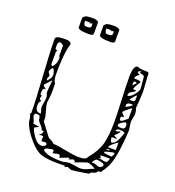

<svg xmlns="http://www.w3.org/2000/svg" viewBox="-146 -933 960 1053"><g transform="rotate(20 333.5 -406.5)"><path d="M348 -5Q341 -5 328.5 -4.5Q316 -4 311 -4Q244 -4 210 -15Q176 -26 138 -70Q95 -119 81 -163L80 -174Q79 -184 76.5 -194Q74 -204 69 -206Q70 -206 76 -212Q76 -282 66.5 -425.5Q57 -569 57 -640Q57 -658 111 -658Q149 -658 149 -640Q131 -585 131 -466Q131 -424 143 -410Q143 -406 143.5 -388Q144 -370 144 -367Q144 -341 141 -323Q138 -305 138 -299Q138 -284 147.5 -252Q157 -220 157 -205Q157 -197 156 -194L212 -120Q215 -117 229 -110.5Q243 -104 248 -96Q270 -96 323 -85.5Q376 -75 400 -75Q423 -75 434.5 -78.5Q446 -82 453 -96Q496 -148 508.5 -196.5Q521 -245 521 -320Q521 -368 517 -453Q513 -538 513 -582Q513 -652 539 -652Q548 -644 600 -644L606 -638Q606 -618 609 -582Q612 -546 612 -528Q609 -462 606 -435Q613 -422 613 -400Q613 -392 609.5 -378Q606 -364 606 -355Q606 -346 609 -330Q612 -314 612 -305Q603 -144 575 -88Q571 -80 564.5 -69Q558 -58 551.5 -49Q545 -40 545 -39Q536 -44 526 -34Q518 -23 506 -22Q494 -21 488 -9Q404 5 390 5Q383 5 377 1Q371 -3 365 -3Q355 -3 348 4ZM212 -45Q239 -21 320 -21Q332 -21 345 -24.5Q358 -28 365 -28Q376 -28 398.5 -24Q421 -20 433 -20Q451 -20 474 -31Q497 -42 507 -45Q505 -48 487.5 -56Q470 -64 461 -64Q456 -64 426 -53Q396 -42 391 -39Q391 -40 392 -42Q392 -46 388 -49.5Q384 -53 381 -53Q376 -53 368 -49Q360 -45 353 -45L359 -53H353Q350 -53 330 -45.5Q310 -38 305 -34Q305 -53 294 -53Q289 -53 278 -50Q267 -47 261 -47V-66Q248 -66 229.5 -61.5Q211 -57 211 -49Q212 -46 212 -45ZM118 -144Q118 -131 141 -97.5Q164 -64 189 -64Q196 -64 204.5 -68.5Q213 -73 213 -80Q213 -89 198 -89Q194 -89 188 -88L181 -87V-117H149Q160 -117 167 -125Q174 -133 174 -144H162Q159 -156 146.5 -169Q134 -182 131 -188Q128 -193 127.5 -202Q127 -211 123 -215Q119 -219 106 -219Q93 -219 93 -206Q93 -199 99.5 -186.5Q106 -174 106 -163Q108 -163 124.5 -160Q141 -157 143 -157ZM481 -73Q499 -73 508.5 -68Q518 -63 526 -63Q533 -63 539.5 -68Q546 -73 546 -80Q546 -88 529 -92Q512 -96 501 -96Q497 -96 489 -87Q481 -78 481 -73ZM507 -108Q516 -108 528.5 -104.5Q541 -101 549 -101Q557 -101 561.5 -109.5Q566 -118 566 -126H513Q513 -117 520 -113ZM526 -144 569 -139Q572 -139 576.5 -147Q581 -155 581 -163L573 -164Q570 -164 548 -158.5Q526 -153 526 -151ZM550 -169Q550 -172 541 -172Q531 -172 531 -169Q534 -166 541 -166Q548 -166 550 -169ZM581 -225Q536 -195 536 -181H581ZM569 -240H535L536 -232Q537 -225 539 -218.5Q541 -212 545 -212Q573 -212 594 -287Q582 -293 562 -293Q544 -293 544 -279Q561 -279 569 -287L570 -283H571Q571 -281 561.5 -270.5Q552 -260 545 -255Q547 -251 569 -240ZM93 -266Q93 -246 100 -237Q107 -228 126 -228Q126 -234 122 -245Q118 -256 118 -262Q118 -272 121.5 -291Q125 -310 125 -319Q125 -329 121.5 -337Q118 -345 118 -353Q118 -372 124 -422L88 -384Q88 -372 106 -367Q94 -362 91 -356Q88 -350 88 -334Q88 -323 95 -323Q98 -323 100 -324Q98 -322 97 -320Q96 -318 95.5 -315.5Q95 -313 94.5 -311.5Q94 -310 94 -309L93 -308Q93 -300 106 -293Q93 -288 93 -266ZM544 -314Q544 -305 563 -305Q572 -305 576.5 -305.5Q581 -306 585 -310.5Q589 -315 589 -323Q589 -342 578 -342L570 -338Q561 -334 552.5 -327Q544 -320 544 -314ZM544 -354Q544 -341 553 -341Q556 -341 572 -353.5Q588 -366 588 -367V-428Q544 -397 544 -389Q544 -384 552.5 -377Q561 -370 561 -365Q560 -365 556 -365Q552 -365 551 -365Q550 -365 547.5 -364Q545 -363 544.5 -360.5Q544 -358 544 -354ZM100 -441Q100 -438 96.5 -431Q93 -424 93 -419Q93 -418 94 -414V-410Q118 -428 118 -453Q118 -458 113 -471.5Q108 -485 103 -485Q100 -485 94 -475Q88 -465 88 -459Q88 -458 94 -450Q100 -442 100 -441ZM584 -447Q583 -447 579.5 -447Q576 -447 574.5 -447Q573 -447 569.5 -447Q566 -447 564 -446.5Q562 -446 559.5 -445Q557 -444 555.5 -443Q554 -442 552 -440.5Q550 -439 549.5 -436.5Q549 -434 549 -431Q549 -423 550 -422Q584 -437 584 -447ZM588 -503Q568 -486 557 -466Q558 -466 564 -466L569 -465Q582 -465 585.5 -469Q589 -473 589 -487Q589 -488 588.5 -494.5Q588 -501 588 -503ZM573 -527Q573 -517 555.5 -510.5Q538 -504 538 -483Q555 -483 574.5 -506Q594 -529 594 -546L588 -613Q588 -618 557 -626L569 -632Q564 -633 563 -633Q549 -633 549 -623Q549 -620 563 -613Q541 -600 541 -585Q581 -585 581 -576L568 -556Q556 -535 556 -527ZM88 -576V-503Q88 -500 91.5 -497.5Q95 -495 97 -495Q118 -514 118 -549Q118 -558 113 -558V-619Q113 -621 108.5 -624.5Q104 -628 99 -630L94 -632Q80 -632 80 -612Q80 -589 81 -589L94 -583ZM557 -570Q548 -570 546 -566.5Q544 -563 544 -555Q544 -547 545 -546L563 -564Q563 -565 560.5 -567.5Q558 -570 557 -570ZM160 -802 172 -812Q178 -818 222 -818Q230 -818 240 -814Q250 -810 250 -806V-740Q250 -728 226 -728Q160 -728 160 -745ZM180 -790Q180 -762 196 -762Q207 -762 212 -762.5Q217 -763 221 -766.5Q225 -770 225 -778Q225 -784 222 -790Q208 -784 205 -784L212 -790ZM284 -802 296 -812Q302 -818 346 -818Q354 -818 364 -814Q374 -810 374 -806V-740Q374 -728 350 -728Q284 -728 284 -745ZM304 -790Q304 -762 320 -762Q331 -762 336 -762.5Q341 -763 345 -766.5Q349 -770 349 -778Q349 -784 346 -790Q332 -784 329 -784L336 -790Z"/></g></svg>

Font: CabinSketch
Style: Regular
Weight: 400
Designer: Pablo Impallari
Foundry: Pablo Impallari. www.impallari.com Igino Marini. www.ikern.com
Version: Version 1.002